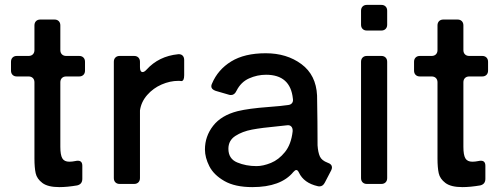

<svg xmlns="http://www.w3.org/2000/svg" viewBox="-20 -753 2063 786"><path d="M328 -500V-464Q328 -453 321.5 -446.5Q315 -440 304 -440H251Q240 -440 233.5 -433.5Q227 -427 227 -416V-152Q227 -119 235 -105Q243 -91 264 -91Q275 -91 290 -94Q293 -95 299 -95Q317 -95 317 -74V-21Q317 1 296 6Q255 13 223 13Q176 13 153.5 -4Q131 -21 126 -44Q121 -67 121 -104V-416Q121 -427 114.5 -433.5Q108 -440 97 -440H49Q38 -440 31.5 -446.5Q25 -453 25 -464V-500Q25 -511 31.5 -517.5Q38 -524 49 -524H97Q108 -524 114.5 -530.5Q121 -537 121 -548V-649Q121 -660 127.5 -666.5Q134 -673 145 -673H203Q214 -673 220.5 -666.5Q227 -660 227 -649V-548Q227 -537 233.5 -530.5Q240 -524 251 -524H304Q315 -524 321.5 -517.5Q328 -511 328 -500Z M553 -500V-478Q553 -458 564 -458Q571 -458 580 -468Q630 -523 709 -531Q721 -532 727.5 -525.5Q734 -519 734 -507V-445Q734 -421 722 -421Q718 -422 710 -422Q676 -422 641.5 -407Q607 -392 582.5 -364Q558 -336 553 -301V-24Q553 -13 546.5 -6.5Q540 0 529 0H470Q459 0 452.5 -6.5Q446 -13 446 -24V-500Q446 -511 452.5 -517.5Q459 -524 470 -524H529Q540 -524 546.5 -517.5Q553 -511 553 -500Z M1321 -87Q1339 -81 1339 -68Q1339 -62 1336 -56L1310 -6Q1302 10 1288 10Q1283 10 1280 9Q1224 -4 1204 -46Q1199 -57 1193 -57Q1188 -57 1181 -49Q1130 13 1013 13Q942 13 898.5 -12Q855 -37 837 -72.5Q819 -108 819 -141Q819 -195 852.5 -238Q886 -281 953 -298Q998 -309 1079 -315Q1133 -319 1159 -323Q1170 -324 1175.5 -331Q1181 -338 1179 -349Q1169 -447 1069 -447Q1033 -447 999.5 -432Q966 -417 948 -381Q940 -364 926 -364Q921 -364 918 -365L863 -381Q845 -387 845 -400Q845 -405 848 -411Q872 -468 926.5 -501.5Q981 -535 1068 -535Q1154 -535 1214 -490.5Q1274 -446 1278 -362Q1279 -322 1279.5 -255Q1280 -188 1280 -158Q1282 -129 1289.5 -112.5Q1297 -96 1321 -87ZM1178 -215Q1179 -228 1172.5 -235Q1166 -242 1154 -240Q1130 -238 1117 -236Q1052 -230 1012 -222.5Q972 -215 943.5 -196.5Q915 -178 915 -144Q915 -103 951 -88Q987 -73 1030 -73Q1057 -73 1089 -86Q1121 -99 1146.5 -130.5Q1172 -162 1178 -215Z M1541 -628H1482Q1471 -628 1464.5 -634.5Q1458 -641 1458 -652V-709Q1458 -720 1464.5 -726.5Q1471 -733 1482 -733H1541Q1552 -733 1558.5 -726.5Q1565 -720 1565 -709V-652Q1565 -641 1558.5 -634.5Q1552 -628 1541 -628ZM1541 0H1482Q1471 0 1464.5 -6.5Q1458 -13 1458 -24V-500Q1458 -511 1464.5 -517.5Q1471 -524 1482 -524H1541Q1552 -524 1558.5 -517.5Q1565 -511 1565 -500V-24Q1565 -13 1558.5 -6.5Q1552 0 1541 0Z M1978 -500V-464Q1978 -453 1971.5 -446.5Q1965 -440 1954 -440H1901Q1890 -440 1883.5 -433.5Q1877 -427 1877 -416V-152Q1877 -119 1885 -105Q1893 -91 1914 -91Q1925 -91 1940 -94Q1943 -95 1949 -95Q1967 -95 1967 -74V-21Q1967 1 1946 6Q1905 13 1873 13Q1826 13 1803.5 -4Q1781 -21 1776 -44Q1771 -67 1771 -104V-416Q1771 -427 1764.5 -433.5Q1758 -440 1747 -440H1699Q1688 -440 1681.5 -446.5Q1675 -453 1675 -464V-500Q1675 -511 1681.5 -517.5Q1688 -524 1699 -524H1747Q1758 -524 1764.5 -530.5Q1771 -537 1771 -548V-649Q1771 -660 1777.5 -666.5Q1784 -673 1795 -673H1853Q1864 -673 1870.5 -666.5Q1877 -660 1877 -649V-548Q1877 -537 1883.5 -530.5Q1890 -524 1901 -524H1954Q1965 -524 1971.5 -517.5Q1978 -511 1978 -500Z"/></svg>

Font: Shippori Gothic B2 Bold
Style: Regular
Weight: 700
Designer: FONTDASU
Foundry: FONTDASU / Google Inc. / but / Adobe
Version: Version 1.130